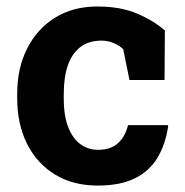

<svg xmlns="http://www.w3.org/2000/svg" viewBox="-20 -558 568 588"><path d="M279.3 10.3Q203.1 10.3 147.7 -23.9Q92.3 -58.1 62.5 -118.4Q32.7 -178.7 32.7 -256.3V-271Q32.7 -349.1 63 -409.2Q93.3 -469.2 148.4 -503.7Q203.6 -538.1 278.3 -538.1Q349.6 -538.1 401.1 -515.9Q452.6 -493.7 484.9 -464.4L483.9 -313H376.5L357.4 -407.2Q345.7 -418.9 327.6 -426.3Q309.6 -433.6 291 -433.6Q252 -433.6 226.3 -414.1Q200.7 -394.5 188 -358.4Q175.3 -322.3 175.3 -271V-256.3Q175.3 -202.1 189.5 -167.2Q203.6 -132.3 227.3 -115.7Q251 -99.1 280.3 -99.1Q317.9 -99.1 340.6 -118.9Q363.3 -138.7 372.1 -174.8H493.7L495.1 -171.9Q486.8 -115.7 462.2 -74.7Q437.5 -33.7 392.8 -11.7Q348.1 10.3 279.3 10.3Z"/></svg>

Font: Robotiche
Style: Bold
Weight: 700
Designer: Google
Version: Version 2.001